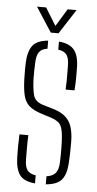

<svg xmlns="http://www.w3.org/2000/svg" viewBox="-54 -779 414 817"><g transform="rotate(5 153.0 -370.0)"><path d="M42.5 -98Q42 -122 42 -143.8Q42 -165.5 43.5 -197H81.5Q80 -167 80.2 -140.8Q80.5 -114.5 80.5 -95Q80.5 -63 91 -48Q101.5 -33 127.5 -29.5V5Q80.5 1 62.2 -23.5Q44 -48 42.5 -98ZM173.5 5V-29.5Q200.5 -33 212.5 -48Q224.5 -63 225.5 -95Q226 -111 226.2 -126Q226.5 -141 226.2 -155Q226 -169 225.5 -182Q224 -228 214.5 -248.2Q205 -268.5 172.5 -279L128.5 -293Q94 -304 76.2 -319.8Q58.5 -335.5 51.8 -362.2Q45 -389 43.5 -433Q43 -456.5 43 -470.8Q43 -485 43.5 -502Q45.5 -552 64.5 -576.5Q83.5 -601 130.5 -605V-570.5Q105.5 -567 95 -552Q84.5 -537 83.5 -504Q83 -490.5 82.5 -471.8Q82 -453 82.5 -438Q84 -394.5 91.2 -367.5Q98.5 -340.5 134.5 -330L178.5 -317Q224.5 -303.5 245 -273Q265.5 -242.5 265.5 -181Q265.5 -156.5 265.2 -139.5Q265 -122.5 263.5 -97Q261 -47.5 241.8 -23.2Q222.5 1 173.5 5ZM222.5 -404Q223.5 -423 223.8 -441.5Q224 -460 223.8 -476.2Q223.5 -492.5 223.5 -505Q223.5 -537 213.2 -552Q203 -567 176.5 -570.5V-605Q222.5 -601 242.2 -576.5Q262 -552 262.5 -500Q262.5 -492.5 262.8 -476Q263 -459.5 262.5 -440Q262 -420.5 260.5 -404ZM138.5 -640 70.5 -745H109.5L155.5 -670L201.5 -745H239.5L171.5 -640Z"/></g></svg>

Font: Big Shoulders Stencil Text Thin
Style: Regular
Weight: 100
Designer: Patric King
Foundry: XO Type Co
Version: Version 2.001